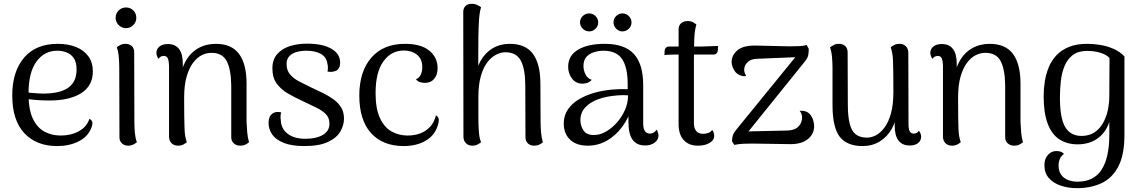

<svg xmlns="http://www.w3.org/2000/svg" viewBox="-20 -750 5965 1003"><path d="M278 13Q170 13 107 -54.5Q44 -122 44 -251Q44 -376 105.5 -448.5Q167 -521 282 -521Q336 -521 377 -504.5Q418 -488 441.5 -456Q465 -424 465 -377Q465 -302 404.5 -263.5Q344 -225 238 -225Q196 -225 158 -228.5Q120 -232 81 -240L83 -273Q108 -268 141.5 -265Q175 -262 207 -261Q242 -261 273.5 -267Q305 -273 329 -287Q353 -301 366.5 -325.5Q380 -350 380 -387Q380 -426 365 -447Q350 -468 327 -476.5Q304 -485 279 -485Q212 -485 170.5 -428.5Q129 -372 129 -261Q129 -178 151.5 -130.5Q174 -83 212 -62.5Q250 -42 297 -42Q351 -42 392 -64.5Q433 -87 447 -129Q457 -125 461.5 -114.5Q466 -104 456 -79Q437 -34 389 -10.5Q341 13 278 13Z M638 -603Q616 -603 600 -619Q584 -635 584 -657Q584 -680 600 -695.5Q616 -711 638 -711Q661 -711 676.5 -695.5Q692 -680 692 -657Q692 -635 676.5 -619Q661 -603 638 -603ZM682 -114Q682 -85 684.5 -57Q687 -29 695 -7Q689 -2 677.5 4.5Q666 11 649 11Q630 11 617 -1Q604 -13 604 -33L603 -396Q603 -425 600.5 -453Q598 -481 590 -503Q596 -508 607.5 -514.5Q619 -521 636 -521Q656 -521 668.5 -509.5Q681 -498 681 -477Z M910 11Q889 11 876 -2Q863 -15 863 -37V-406Q862 -435 856 -446.5Q850 -458 835 -458Q830 -458 822 -455Q814 -452 809 -442Q797 -457 797 -474Q797 -494 813 -507Q829 -520 857 -520Q895 -520 915 -494.5Q935 -469 935 -417V-347L920 -329Q926 -389 950.5 -432Q975 -475 1015.5 -498Q1056 -521 1107 -521Q1190 -521 1229 -468Q1268 -415 1268 -313V-114Q1269 -88 1271.5 -58.5Q1274 -29 1281 -7Q1273 0 1262 5.5Q1251 11 1235 11Q1215 11 1201.5 -1Q1188 -13 1188 -33V-303Q1187 -387 1164.5 -430.5Q1142 -474 1084 -474Q1059 -474 1034.5 -462Q1010 -450 989 -422.5Q968 -395 955 -350Q942 -305 942 -241Q942 -181 942.5 -142Q943 -103 944 -78Q945 -53 948 -37Q951 -21 956 -7Q950 -2 938.5 4.5Q927 11 910 11Z M1569 13Q1504 13 1462.5 -3.5Q1421 -20 1402 -47.5Q1383 -75 1383 -108Q1383 -125 1389 -139Q1395 -153 1409.5 -160.5Q1424 -168 1449 -163Q1446 -153 1445.5 -143.5Q1445 -134 1447 -121Q1449 -77 1483 -51Q1517 -25 1576 -25Q1631 -25 1666 -45Q1701 -65 1701 -104Q1701 -136 1680.5 -155.5Q1660 -175 1628 -190Q1596 -205 1561 -222Q1522 -240 1486 -260.5Q1450 -281 1426.5 -312Q1403 -343 1403 -393Q1403 -439 1428 -467.5Q1453 -496 1494 -509Q1535 -522 1583 -522Q1665 -522 1711 -495.5Q1757 -469 1757 -422Q1757 -405 1749 -392Q1741 -379 1720 -376Q1713 -374 1706 -374.5Q1699 -375 1691 -376Q1693 -386 1693 -397.5Q1693 -409 1690 -418Q1686 -451 1657 -468Q1628 -485 1580 -485Q1553 -485 1529.5 -478.5Q1506 -472 1491.5 -456.5Q1477 -441 1477 -416Q1477 -383 1495 -361.5Q1513 -340 1543 -324.5Q1573 -309 1606 -293Q1636 -279 1666 -264.5Q1696 -250 1721.5 -231.5Q1747 -213 1762 -189Q1777 -165 1777 -130Q1777 -97 1758.5 -64Q1740 -31 1694.5 -9Q1649 13 1569 13Z M2089 13Q1980 13 1918.5 -54.5Q1857 -122 1857 -251Q1857 -376 1919.5 -448.5Q1982 -521 2096 -521Q2179 -521 2222.5 -485.5Q2266 -450 2266 -394Q2266 -359 2248 -338Q2230 -317 2200 -317Q2187 -317 2174 -321Q2161 -325 2153 -336Q2170 -343 2178 -360Q2186 -377 2186 -400Q2186 -430 2172.5 -449Q2159 -468 2137 -477Q2115 -486 2089 -486Q2024 -486 1983 -429.5Q1942 -373 1942 -263Q1942 -182 1965 -133Q1988 -84 2026 -63Q2064 -42 2110 -42Q2146 -42 2176 -53.5Q2206 -65 2227.5 -88.5Q2249 -112 2257 -147Q2267 -143 2271 -131.5Q2275 -120 2267 -95Q2251 -42 2203 -14.5Q2155 13 2089 13Z M2447 11Q2427 11 2414 -2Q2401 -15 2401 -37L2400 -686Q2400 -707 2411 -718Q2422 -729 2440 -730Q2459 -731 2473 -724Q2487 -717 2493 -712Q2485 -685 2482.5 -648.5Q2480 -612 2479 -556L2478 -347L2461 -329Q2466 -389 2490.5 -432Q2515 -475 2554 -498Q2593 -521 2643 -521Q2726 -521 2764.5 -468Q2803 -415 2803 -313L2804 -114Q2804 -88 2806.5 -58.5Q2809 -29 2816 -7Q2809 0 2797.5 5.5Q2786 11 2770 11Q2750 11 2737.5 -1Q2725 -13 2725 -33L2724 -303Q2724 -388 2701 -432.5Q2678 -477 2620 -477Q2596 -477 2571 -464Q2546 -451 2525 -423.5Q2504 -396 2491.5 -351Q2479 -306 2479 -241Q2479 -181 2479 -142Q2479 -103 2480.5 -78Q2482 -53 2484.5 -37Q2487 -21 2493 -7Q2487 -2 2475.5 4.5Q2464 11 2447 11Z M3350 10Q3307 10 3285 -19.5Q3263 -49 3263 -114V-203L3282 -194Q3265 -134 3230.5 -87.5Q3196 -41 3150 -15Q3104 11 3050 11Q2991 11 2958 -20.5Q2925 -52 2925 -105Q2925 -146 2946.5 -178Q2968 -210 3005.5 -232Q3043 -254 3091 -267Q3133 -278 3177.5 -282Q3222 -286 3259 -284V-310Q3259 -397 3230 -441Q3201 -485 3132 -485Q3108 -485 3083.5 -477.5Q3059 -470 3043.5 -453Q3028 -436 3028 -404Q3028 -384 3038 -362.5Q3048 -341 3071 -333Q3062 -322 3049 -317.5Q3036 -313 3023 -313Q2988 -313 2968 -340Q2948 -367 2948 -401Q2948 -460 3000 -490.5Q3052 -521 3139 -521Q3243 -521 3291.5 -468Q3340 -415 3340 -305V-105Q3340 -52 3376 -52Q3384 -52 3394 -57Q3404 -62 3409 -73Q3415 -65 3417.5 -56.5Q3420 -48 3420 -42Q3420 -20 3400 -5Q3380 10 3350 10ZM3086 -45Q3115 -45 3145.5 -62.5Q3176 -80 3202 -109Q3228 -138 3244.5 -175Q3261 -212 3261 -252Q3238 -254 3209.5 -252Q3181 -250 3154 -245Q3127 -240 3106 -232Q3062 -216 3037 -188.5Q3012 -161 3012 -122Q3012 -92 3029 -67.5Q3046 -43 3086 -45ZM3058 -586Q3039 -586 3024.5 -600Q3010 -614 3010 -633Q3010 -653 3024.5 -666.5Q3039 -680 3058 -680Q3077 -680 3091 -666Q3105 -652 3105 -633Q3105 -614 3091 -600Q3077 -586 3058 -586ZM3231 -586Q3213 -586 3199 -600Q3185 -614 3185 -633Q3185 -653 3199 -666.5Q3213 -680 3231 -680Q3251 -680 3265 -666Q3279 -652 3279 -633Q3279 -614 3265 -600Q3251 -586 3231 -586Z M3626 11Q3578 11 3551.5 -18.5Q3525 -48 3525 -100V-596Q3525 -617 3538 -628.5Q3551 -640 3572 -640Q3590 -640 3601 -633.5Q3612 -627 3618 -622Q3609 -594 3607 -549Q3605 -504 3605 -427V-105Q3605 -80 3617 -65.5Q3629 -51 3653 -51Q3667 -51 3681 -56Q3695 -61 3700 -72Q3706 -64 3708.5 -55.5Q3711 -47 3711 -40Q3711 -18 3687 -3.5Q3663 11 3626 11ZM3451 -462 3452 -485Q3453 -496 3459.5 -501.5Q3466 -507 3474 -507H3646Q3650 -507 3662 -507.5Q3674 -508 3688.5 -508.5Q3703 -509 3715 -509.5Q3727 -510 3731 -510L3730 -488Q3729 -477 3723 -471Q3717 -465 3708 -465H3511Q3501 -465 3481 -464.5Q3461 -464 3451 -462Z M3816 7 3804 -12Q3804 -29 3808.5 -43Q3813 -57 3825 -71L4145 -464L4157 -452L3936 -443Q3906 -442 3890.5 -429.5Q3875 -417 3870 -402Q3866 -388 3868.5 -375.5Q3871 -363 3878 -354Q3873 -352 3867 -352Q3861 -352 3854 -354Q3828 -361 3815 -383.5Q3802 -406 3802 -426Q3802 -462 3832.5 -487.5Q3863 -513 3927 -512L4101 -508Q4132 -508 4155 -509Q4178 -510 4194 -515L4205 -495Q4205 -476 4202 -461Q4199 -446 4184 -428L3876 -46L3863 -63L4091 -68Q4128 -69 4146 -84.5Q4164 -100 4168 -120Q4172 -135 4168.5 -149Q4165 -163 4157 -171Q4172 -172 4182 -170Q4202 -165 4213 -151Q4224 -137 4228.5 -120.5Q4233 -104 4233 -91Q4233 -50 4200.5 -23.5Q4168 3 4110 3L3910 0Q3889 0 3863.5 1Q3838 2 3816 7Z M4679 -521Q4699 -521 4712 -508.5Q4725 -496 4725 -473L4726 -103Q4726 -75 4732.5 -63.5Q4739 -52 4754 -52Q4759 -52 4767 -55Q4775 -58 4780 -67Q4792 -52 4792 -36Q4792 -16 4776.5 -3Q4761 10 4732 10Q4694 10 4674 -15.5Q4654 -41 4654 -92V-163L4669 -181Q4663 -120 4638.5 -77Q4614 -34 4575 -10.5Q4536 13 4486 13Q4406 13 4368 -34Q4330 -81 4329 -197V-395Q4329 -422 4326.5 -451Q4324 -480 4316 -503Q4325 -509 4335.5 -515Q4346 -521 4363 -521Q4383 -521 4395.5 -509.5Q4408 -498 4408 -476L4409 -207Q4409 -144 4418.5 -105Q4428 -66 4450 -48.5Q4472 -31 4509 -31Q4533 -31 4557 -44Q4581 -57 4601.5 -85Q4622 -113 4634.5 -158.5Q4647 -204 4647 -269Q4647 -329 4646.5 -368Q4646 -407 4645 -431.5Q4644 -456 4641 -472.5Q4638 -489 4633 -503Q4639 -508 4650.5 -514.5Q4662 -521 4679 -521Z M4953 11Q4932 11 4919 -2Q4906 -15 4906 -37V-406Q4905 -435 4899 -446.5Q4893 -458 4878 -458Q4873 -458 4865 -455Q4857 -452 4852 -442Q4840 -457 4840 -474Q4840 -494 4856 -507Q4872 -520 4900 -520Q4938 -520 4958 -494.5Q4978 -469 4978 -417V-347L4963 -329Q4969 -389 4993.5 -432Q5018 -475 5058.5 -498Q5099 -521 5150 -521Q5233 -521 5272 -468Q5311 -415 5311 -313V-114Q5312 -88 5314.5 -58.5Q5317 -29 5324 -7Q5316 0 5305 5.5Q5294 11 5278 11Q5258 11 5244.5 -1Q5231 -13 5231 -33V-303Q5230 -387 5207.5 -430.5Q5185 -474 5127 -474Q5102 -474 5077.5 -462Q5053 -450 5032 -422.5Q5011 -395 4998 -350Q4985 -305 4985 -241Q4985 -181 4985.5 -142Q4986 -103 4987 -78Q4988 -53 4991 -37Q4994 -21 4999 -7Q4993 -2 4981.5 4.5Q4970 11 4953 11Z M5606 233Q5561 233 5522 220Q5483 207 5459.5 180.5Q5436 154 5436 113Q5436 79 5454.5 59Q5473 39 5498 39Q5526 39 5538 54Q5523 65 5516.5 80.5Q5510 96 5510 115Q5510 143 5522.5 161.5Q5535 180 5557.5 189.5Q5580 199 5609 199Q5695 199 5735 136Q5775 73 5775 -45Q5775 -59 5775 -77.5Q5775 -96 5775 -113Q5757 -58 5714 -27Q5671 4 5609 4Q5555 4 5515 -21.5Q5475 -47 5453.5 -103Q5432 -159 5432 -248Q5432 -286 5438 -324.5Q5444 -363 5458.5 -398.5Q5473 -434 5499 -461.5Q5525 -489 5564.5 -505Q5604 -521 5660 -521Q5694 -521 5729.5 -515Q5765 -509 5798 -494.5Q5831 -480 5854 -455V-45Q5854 59 5822 120Q5790 181 5734 207Q5678 233 5606 233ZM5630 -40Q5670 -40 5697.5 -58.5Q5725 -77 5742 -107Q5759 -137 5767 -174Q5775 -211 5775 -248L5776 -447Q5758 -466 5726.5 -475Q5695 -484 5659 -484Q5613 -484 5585 -463Q5557 -442 5542 -407Q5527 -372 5522 -328.5Q5517 -285 5517 -240Q5517 -133 5544.5 -86.5Q5572 -40 5630 -40Z"/></svg>

Font: Arima Thin
Style: Regular
Weight: 400
Version: Version 1.100